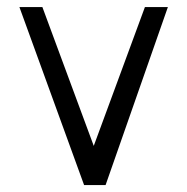

<svg xmlns="http://www.w3.org/2000/svg" viewBox="-20 -535 540 555"><path d="M465.3 -514.6 285.2 0H223.1L36.1 -514.6H102.5L251 -113.3L398.9 -514.6Z"/></svg>

Font: Saysettha OT
Style: Regular
Weight: 400
Designer: John M. Durdin and Silvain Dupertuis
Foundry: Lao Script for Windows
Version: Version 2.000